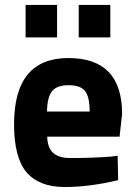

<svg xmlns="http://www.w3.org/2000/svg" viewBox="-20 -748 550 780"><path d="M299.8 -596.2V-728H428.2V-596.2ZM84 -596.2V-728H211.9V-596.2ZM344.2 -294.9Q344.2 -355 325.2 -378.4Q306.6 -401.9 258.8 -401.9Q210.9 -401.9 191.4 -377.4Q171.9 -353 170.9 -294.9ZM264.2 -106Q356.9 -106 430.2 -111.8L458 -115.2L460 -16.1Q344.7 11.7 242.2 11.7Q139.6 11.7 87.9 -47.9Q37.1 -107.9 37.1 -243.2Q37.1 -512.2 257.8 -512.2Q475.6 -512.2 476.1 -286.1L465.8 -192.9H171.9Q172.9 -147 196.3 -126.5Q219.7 -106 264.2 -106Z"/></svg>

Font: TitilliumWeb-Bold
Style: Bold
Weight: 700
Version: Version 1.001;PS 57.000;hotconv 1.0.70;makeotf.lib2.5.55311